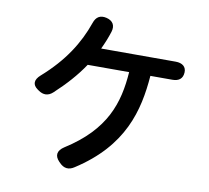

<svg xmlns="http://www.w3.org/2000/svg" viewBox="-92 -930 1184 1086"><g transform="rotate(10 500.0 -387.5)"><path d="M120 -358 127 -353C156 -332 185 -333 211 -357C276 -417 331 -478 375 -544H613C600 -365 551 -204 325 -61C288 -37 282 -7 312 24L318 30C343 56 372 60 403 39C667 -131 719 -342 735 -544H861C899 -544 920 -561 922 -596C924 -629 901 -648 862 -648H434C450 -682 464 -716 475 -751C487 -789 471 -815 434 -824C397 -833 373 -818 361 -782C319 -661 248 -548 123 -438C90 -409 89 -380 120 -358Z"/></g></svg>

Font: 寒蝉团圆体 Round
Style: Regular
Weight: 500
Designer: 寒蝉字型
Version: Version 2.700;Glyphs 3.1.1 (3135)